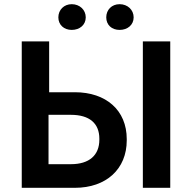

<svg xmlns="http://www.w3.org/2000/svg" viewBox="-20 -898 918 918"><path d="M323 -755C361 -755 390 -779 390 -815C390 -851 361 -878 323 -878C286 -878 259 -851 259 -815C259 -779 286 -755 323 -755ZM552 -755C590 -755 619 -779 619 -815C619 -851 590 -878 552 -878C514 -878 488 -851 488 -815C488 -779 514 -755 552 -755ZM84 0H338C488 0 586 -90 586 -227V-233C586 -371 487 -457 338 -457H215V-700H84ZM663 0H794V-700H663ZM212 -113V-349H319C408 -349 455 -308 455 -235V-230C455 -156 407 -113 319 -113Z"/></svg>

Font: Fixel Display SemiBold
Style: Regular
Weight: 600
Designer: AlfaBravo + MacPaw
Foundry: Kyrylo Tkachov, Marchela Mozhyna, Serhii Makarenko, Maria Weinstein, Zakhar Kryvoshyya
Version: Version 1.211